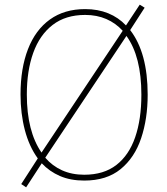

<svg xmlns="http://www.w3.org/2000/svg" viewBox="-20 -764 715 823"><path d="M613 -358Q613 -255 585 -171.5Q557 -88 497 -39Q437 10 341 10Q282 10 237 -9.5Q192 -29 159 -64L92 39L71 25L142 -85Q105 -136 86.5 -206.5Q68 -277 68 -359Q68 -471 100 -553.5Q132 -636 194 -680.5Q256 -725 345 -725Q400 -725 444 -707Q488 -689 520 -655L579 -744L600 -731L538 -635Q613 -538 613 -358ZM95 -359Q95 -201 158 -110L506 -632Q476 -665 435.5 -682.5Q395 -700 345 -700Q261 -700 205.5 -657Q150 -614 122.5 -537.5Q95 -461 95 -359ZM586 -358Q586 -522 522 -610L174 -88Q204 -53 246 -34Q288 -15 341 -15Q425 -15 479 -57Q533 -99 559.5 -176Q586 -253 586 -358Z"/></svg>

Font: Noto Sans Thai SemCond Thin
Style: Regular
Weight: 100
Width: 4
Designer: Monotype Design Team
Foundry: Monotype Imaging Inc.
Version: Version 2.002; ttfautohint (v1.8.4.7-5d5b)